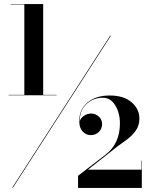

<svg xmlns="http://www.w3.org/2000/svg" viewBox="-20 -826 740 947"><path d="M22 -358H100V-804H32V-806H193V-358H259V-356H22ZM523.5 -650H527L43.5 100H40ZM679.5 101H365V41L499 -62Q536.5 -90.5 554 -129.2Q571.5 -168 571.5 -217Q571.5 -268.5 548.5 -306.2Q525.5 -344 487 -344Q440.5 -344 406.8 -313Q373 -282 373.5 -229Q378 -244 394.5 -255Q411 -266 430 -266Q450 -266 466.8 -251.5Q483.5 -237 483.5 -214.5Q483.5 -190 467 -174.8Q450.5 -159.5 428 -159.5Q405.5 -159.5 389 -176.2Q372.5 -193 371.5 -220Q367.5 -281 409 -318Q450.5 -355 521 -355Q590 -355 628.8 -321.8Q667.5 -288.5 667.5 -241Q667.5 -206.5 649.5 -181.5Q631.5 -156.5 605.8 -137.5Q580 -118.5 557.5 -102.5L413.5 11H677.5V-34H679.5Z"/></svg>

Font: Bodoni* 48pt
Style: Bold
Weight: 700
Version: Version 2.3